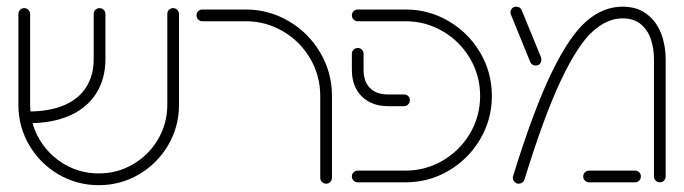

<svg xmlns="http://www.w3.org/2000/svg" viewBox="-20 -547 2052 576"><path d="M35.2 -232.6V-505.2Q35.2 -512.6 40.4 -517.6Q45.6 -522.6 52.6 -522.6Q60 -522.6 65.2 -517.4Q70.4 -512.2 70.4 -505.2V-232.6Q70.4 -176.7 98.1 -129.4Q125.9 -82.2 173.1 -54.4Q220.4 -26.7 276.3 -26.7Q332.2 -26.7 379.4 -54.4Q426.7 -82.2 454.3 -129.4Q481.9 -176.7 481.9 -232.6V-505.2Q481.9 -512.6 487 -517.6Q492.2 -522.6 499.3 -522.6Q506.7 -522.6 511.9 -517.4Q517 -512.2 517 -505.2V-232.6Q517 -167 484.6 -111.7Q452.2 -56.3 397 -23.9Q341.9 8.5 276.3 8.5Q210.7 8.5 155.4 -23.9Q100 -56.3 67.6 -111.7Q35.2 -167 35.2 -232.6ZM261.1 -370.4V-505.2Q261.1 -512.6 266.3 -517.6Q271.5 -522.6 278.5 -522.6Q285.9 -522.6 291.1 -517.4Q296.3 -512.2 296.3 -505.2V-370.4Q296.3 -310.4 268.7 -266.9Q241.1 -223.3 189.3 -200.4Q137.4 -177.4 65.9 -177.4V-212.6Q128.1 -212.6 171.9 -231.1Q215.6 -249.6 238.3 -285Q261.1 -320.4 261.1 -370.4Z M958.1 4.1Q951.1 4.1 945.9 -1.1Q940.7 -6.3 940.7 -13.7V-259.3Q940.7 -320 910.6 -371.5Q880.4 -423 828.9 -453.1Q777.4 -483.3 716.7 -483.3H587Q579.6 -483.3 574.6 -488.5Q569.6 -493.7 569.6 -501.1Q569.6 -508.5 574.8 -513.5Q580 -518.5 587 -518.5H716.7Q786.7 -518.5 846.3 -483.5Q905.9 -448.5 940.9 -388.9Q975.9 -329.3 975.9 -259.3V-13.7Q975.9 -6.3 970.7 -1.1Q965.6 4.1 958.1 4.1Z M1035.6 -17.8Q1035.6 -24.8 1040.7 -30Q1045.9 -35.2 1053.3 -35.2H1196.3Q1257 -35.2 1308.5 -65.4Q1360 -95.6 1390.2 -147Q1420.4 -198.5 1420.4 -259.3Q1420.4 -320 1390.2 -371.5Q1360 -423 1308.5 -453.1Q1257 -483.3 1196.3 -483.3H1053.3Q1045.9 -483.3 1040.7 -488.5Q1035.6 -493.7 1035.6 -501.1Q1035.6 -508.1 1040.7 -513.3Q1045.9 -518.5 1053.3 -518.5H1196.3Q1266.7 -518.5 1326.1 -483.5Q1385.6 -448.5 1420.6 -389.1Q1455.6 -329.6 1455.6 -259.3Q1455.6 -188.9 1420.6 -129.4Q1385.6 -70 1326.1 -35Q1266.7 0 1196.3 0H1053.3Q1045.9 0 1040.7 -5.2Q1035.6 -10.4 1035.6 -17.8ZM1035.6 -337.4V-385.6Q1035.6 -392.6 1040.7 -397.8Q1045.9 -403 1053.3 -403Q1060.7 -403 1065.7 -398Q1070.7 -393 1070.7 -385.6V-337.4Q1070.7 -302.2 1089.8 -283Q1108.9 -263.7 1144.1 -263.7H1192.2Q1199.6 -263.7 1204.6 -258.7Q1209.6 -253.7 1209.6 -246.3Q1209.6 -238.9 1204.4 -233.7Q1199.3 -228.5 1192.2 -228.5H1144.1Q1111.5 -228.5 1086.9 -241.9Q1062.2 -255.2 1048.9 -279.8Q1035.6 -304.4 1035.6 -337.4Z M1518.5 -13.7Q1518.5 -17 1519.3 -18.9Q1580.7 -217.4 1634.6 -328.5Q1688.5 -439.6 1739.1 -483.3Q1789.6 -527 1847.4 -527Q1891.9 -527 1920.9 -504.4Q1950 -481.9 1963.5 -446.1Q1977 -410.4 1977 -369.3V-17.8Q1977 -10.4 1972 -5.2Q1967 0 1959.6 0Q1952.2 0 1947 -5.2Q1941.9 -10.4 1941.9 -17.8V-369.3Q1941.9 -400.4 1933 -428.1Q1924.1 -455.9 1903 -473.9Q1881.9 -491.9 1847.4 -491.9Q1800.4 -491.9 1756.3 -451.1Q1712.2 -410.4 1662 -304.3Q1611.9 -198.1 1553.3 -8.1Q1551.5 -2.6 1546.7 0.7Q1541.9 4.1 1536.3 4.1Q1528.9 4.1 1523.7 -1.3Q1518.5 -6.7 1518.5 -13.7ZM1729.6 -17.8Q1729.6 -24.8 1734.8 -30Q1740 -35.2 1747.4 -35.2H1885.2Q1892.6 -35.2 1897.6 -30.2Q1902.6 -25.2 1902.6 -17.8Q1902.6 -10.4 1897.6 -5.2Q1892.6 0 1885.2 0H1747.4Q1740 0 1734.8 -5.2Q1729.6 -10.4 1729.6 -17.8ZM1570.7 -361.1 1513 -502.6Q1511.5 -505.6 1511.5 -510Q1511.5 -516.7 1516.3 -521.9Q1521.1 -527 1528.9 -527Q1534.4 -527 1538.7 -524.3Q1543 -521.5 1545.2 -516.3L1603 -375.2Q1604.1 -371.9 1604.1 -368.1Q1604.1 -360.7 1599.6 -355.6Q1595.2 -350.4 1586.7 -350.4Q1581.5 -350.4 1577 -353.3Q1572.6 -356.3 1570.7 -361.1Z"/></svg>

Font: 26F Galaxy Hebrew Light
Style: Regular
Weight: 300
Designer: C₂₉H₂₅N₃O₅
Version: Version 1.000